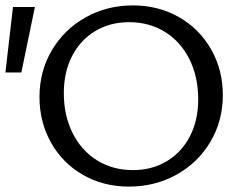

<svg xmlns="http://www.w3.org/2000/svg" viewBox="-31 -684 899 710"><path d="M115 -325Q115 -421 161 -498.5Q207 -576 286 -620Q365 -664 460 -664Q555 -664 631 -620.5Q707 -577 750 -501Q793 -425 793 -333Q793 -237 747 -159.5Q701 -82 621.5 -38Q542 6 446 6Q351 6 275.5 -37.5Q200 -81 157.5 -157Q115 -233 115 -325ZM-11 -416 17 -658H98L48 -416ZM702 -316Q702 -400 669.5 -465Q637 -530 579 -566Q521 -602 446 -602Q376 -602 321 -569Q266 -536 235.5 -476.5Q205 -417 205 -340Q205 -257 237.5 -192Q270 -127 328 -91Q386 -55 461 -55Q531 -55 586 -88Q641 -121 671.5 -180.5Q702 -240 702 -316Z"/></svg>

Font: Ysabeau SC Medium
Style: Regular
Weight: 500
Designer: Christian Thalmann (Catharsis Fonts)
Version: Version 0.003